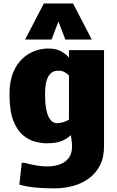

<svg xmlns="http://www.w3.org/2000/svg" viewBox="-20 -812 661 1086"><path d="M288.6 253.4Q234.9 253.4 185.3 249.3Q135.7 245.1 89.4 232.4L103 108.9H118.2Q152.8 118.2 185.3 123.8Q217.8 129.4 246.1 129.4Q285.6 129.4 317.9 117.9Q350.1 106.4 368.9 81.3Q387.7 56.2 387.7 14.6Q387.7 8.3 386.7 -2.9Q385.7 -14.2 380.9 -47.9Q364.7 -30.8 332.5 -16.1Q300.3 -1.5 243.7 -1.5Q215.3 -1.5 179.4 -10.5Q143.6 -19.5 110.1 -47.1Q76.7 -74.7 55.2 -130.1Q33.7 -185.5 33.7 -277.8Q33.7 -351.1 54.2 -401.1Q74.7 -451.2 107.7 -481.2Q140.6 -511.2 178.7 -524.4Q216.8 -537.6 251.5 -537.6Q296.9 -537.6 325.2 -522Q353.5 -506.3 370.1 -486.3V-528.3H568.4V15.6Q568.4 79.6 544.7 124.8Q521 169.9 481 198.5Q440.9 227.1 391.1 240.2Q341.3 253.4 288.6 253.4ZM303.2 -115.2Q311.5 -115.2 320.8 -116.9Q330.1 -118.7 338.9 -121.3Q347.7 -124 355.7 -127.7Q363.8 -131.3 370.1 -135.3V-385.3Q363.8 -391.1 357.7 -396Q351.6 -400.9 344.5 -404.5Q337.4 -408.2 328.9 -410.2Q320.3 -412.1 308.6 -412.1Q300.8 -412.1 288.6 -409.2Q276.4 -406.2 263.9 -394Q251.5 -381.8 243.2 -354.2Q234.9 -326.7 234.9 -276.9Q234.9 -231.9 240.2 -200.9Q245.6 -169.9 254.9 -151.1Q264.2 -132.3 276.6 -123.8Q289.1 -115.2 303.2 -115.2ZM122.1 -588.4 228 -792.5H393.1L499 -588.4H349.6L310.5 -690.4L271.5 -588.4Z"/></svg>

Font: Comme Black
Style: Regular
Weight: 900
Version: Version 1.000;gftools[0.9.27]